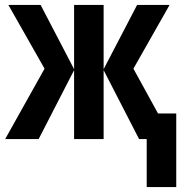

<svg xmlns="http://www.w3.org/2000/svg" viewBox="-20 -565 746 780"><path d="M537 -545 401 -284V-545H281V-284L145 -545H14L161 -286L1 0H137L281 -280V0H401V-280L545 0H576V195H696V-104H622L522 -286L669 -545Z"/></svg>

Font: Noto Sans UI Condensed
Style: Bold
Weight: 700
Width: 3
Designer: Monotype Design Team
Foundry: Monotype Imaging Inc.
Version: 1.001